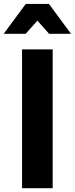

<svg xmlns="http://www.w3.org/2000/svg" viewBox="-50 -986 392 1006"><path d="M65.5 0V-727H226V0ZM-30.5 -809 85 -965.5H206.5L322 -809H207L146 -878L84.5 -809Z"/></svg>

Font: Spline Sans
Style: Bold
Weight: 700
Designer: Eben Sorkin, Mirko Velimirovic
Foundry: Sorkin Type
Version: Version 1.000; ttfautohint (v1.8.3)